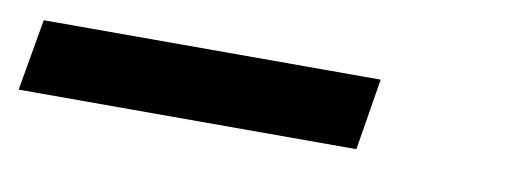

<svg xmlns="http://www.w3.org/2000/svg" viewBox="-36 48 662 243"><g transform="rotate(10 295.5 169.0)"><path d="M-9 215 7 123H440L425 215Z"/></g></svg>

Font: Iosevka SS04 Semibold Extended
Style: Italic
Weight: 600
Width: 7
Italic angle: -9°
Monospace: yes
Designer: Belleve Invis
Foundry: Belleve Invis
Version: Version 19.0.0; ttfautohint (v1.8.4)